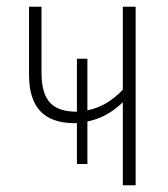

<svg xmlns="http://www.w3.org/2000/svg" viewBox="-20 -549 498 569"><path d="M382 -529H344V-283C314 -252 280 -230 239 -222V-375H208V-218C137 -218 103 -249 103 -334V-529H66V-328C66 -233 108 -186 196 -184C200 -184 204 -184 208 -184V-63H239V-189C280 -197 314 -217 344 -246V0H382Z"/></svg>

Font: Noto Sans Condensed ExtraLight
Style: Regular
Weight: 200
Width: 3
Designer: Monotype Design Team
Foundry: Monotype Imaging Inc.
Version: Version 2.013